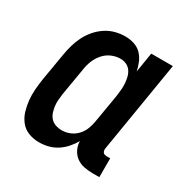

<svg xmlns="http://www.w3.org/2000/svg" viewBox="-130 -654 761 777"><g transform="rotate(30 250.0 -265.0)"><path d="M150 8Q124 8 101 -1Q78 -10 63 -29Q48 -48 41 -71.5Q34 -95 31.5 -119.5Q29 -144 31 -170Q33 -196 37 -221L59 -351Q63 -374 69.5 -396.5Q76 -419 87 -440.5Q98 -462 114 -480.5Q130 -499 150.5 -512.5Q171 -526 194 -532Q217 -538 240 -538Q262 -538 282 -531.5Q302 -525 316 -510.5Q330 -496 338 -477Q346 -458 350 -438L365 -530H466L396 -105Q395 -100 396 -95Q397 -90 399.5 -86.5Q402 -83 407 -81.5Q412 -80 417 -80H433V8H402Q381 8 361 4Q341 0 325.5 -11.5Q310 -23 301 -41Q292 -59 292 -79Q281 -60 266 -43Q251 -26 232 -14Q213 -2 192 3Q171 8 150 8ZM206 -80Q225 -80 243.5 -87.5Q262 -95 276 -110Q290 -125 297 -143.5Q304 -162 307 -181L329 -311Q331 -326 332.5 -341.5Q334 -357 333 -371.5Q332 -386 328.5 -400.5Q325 -415 317 -426.5Q309 -438 296 -444Q283 -450 268 -450Q247 -450 226.5 -441Q206 -432 191.5 -415Q177 -398 169 -378Q161 -358 158 -337L136 -207Q134 -193 133 -178Q132 -163 134 -149Q136 -135 140.5 -122Q145 -109 154.5 -99Q164 -89 177.5 -84.5Q191 -80 206 -80Z"/></g></svg>

Font: Iosevka Slab Semibold
Style: Italic
Weight: 600
Italic angle: -9°
Monospace: yes
Designer: Belleve Invis
Foundry: Belleve Invis
Version: Version 11.1.1; ttfautohint (v1.8.3)